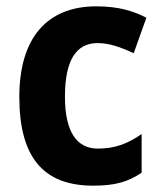

<svg xmlns="http://www.w3.org/2000/svg" viewBox="-20 -576 511 606"><path d="M274 10C341 10 383 -1 427 -31V-153C384 -123 344 -107 289 -107C222 -107 185 -160 185 -271C185 -382 218 -440 288 -440C324 -440 359 -428 402 -408L442 -520C404 -540 356 -556 284 -556C130 -556 41 -458 41 -270C41 -77 119 10 274 10Z"/></svg>

Font: Noto Sans Gurmukhi SemiCondensed
Style: Bold
Weight: 700
Width: 4
Designer: Jelle Bosma - Monotype Design Team
Foundry: Monotype Imaging Inc.
Version: Version 2.004